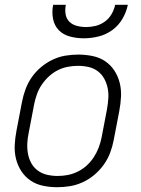

<svg xmlns="http://www.w3.org/2000/svg" viewBox="-20 -770 590 802"><path d="M219 12Q189 12 160 6Q131 0 108 -15.5Q85 -31 69.5 -54.5Q54 -78 47 -106Q40 -134 41.5 -164Q43 -194 49 -225L72 -345Q77 -371 86.5 -397Q96 -423 112.5 -447Q129 -471 152 -490Q175 -509 200.5 -521Q226 -533 253 -537.5Q280 -542 307 -542Q337 -542 366.5 -536Q396 -530 419 -514.5Q442 -499 457.5 -475.5Q473 -452 480 -424Q487 -396 485.5 -366Q484 -336 478 -305L455 -185Q450 -159 440.5 -133Q431 -107 414 -83Q397 -59 374.5 -40Q352 -21 326 -9Q300 3 273 7.5Q246 12 219 12ZM221 -35Q242 -35 263 -39Q284 -43 304.5 -53Q325 -63 342 -78.5Q359 -94 371.5 -113Q384 -132 392 -153Q400 -174 404 -194L427 -314Q431 -337 432.5 -359.5Q434 -382 429.5 -403Q425 -424 415 -442Q405 -460 388.5 -472.5Q372 -485 350.5 -490Q329 -495 306 -495Q285 -495 263.5 -491Q242 -487 222 -477Q202 -467 185 -451.5Q168 -436 155 -417Q142 -398 134.5 -377Q127 -356 123 -336L100 -216Q95 -193 94 -170.5Q93 -148 97 -127Q101 -106 111 -88Q121 -70 138 -57.5Q155 -45 176.5 -40Q198 -35 221 -35ZM330 -610Q300 -610 272 -617.5Q244 -625 225.5 -644Q207 -663 201.5 -691.5Q196 -720 202 -750H255Q251 -730 254 -711Q257 -692 269.5 -679.5Q282 -667 301 -662Q320 -657 340 -657Q360 -657 380 -662Q400 -667 417.5 -679.5Q435 -692 446 -711Q457 -730 461 -750H514Q508 -720 491.5 -691.5Q475 -663 448.5 -644Q422 -625 391 -617.5Q360 -610 330 -610Z"/></svg>

Font: Lode Dark
Style: Italic
Weight: 400
Italic angle: -11°
Monospace: yes
Designer: Belleve Invis
Foundry: Belleve Invis
Version: Version 29.2.0; ttfautohint (v1.8.3)